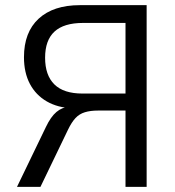

<svg xmlns="http://www.w3.org/2000/svg" viewBox="-20 -725 678 745"><path d="M46 0 158 -232Q177 -272 199 -290.5Q221 -309 249 -311L264 -312L261 -305Q204 -307 161.5 -331.5Q119 -356 96 -399.5Q73 -443 73 -503Q73 -600 130 -652.5Q187 -705 290 -705H549V0H467V-296H360Q331 -296 309.5 -289.5Q288 -283 273 -267Q258 -251 244 -222L137 0ZM300 -362H467V-636H302Q228 -636 191.5 -602.5Q155 -569 155 -501Q155 -433 191 -397.5Q227 -362 300 -362Z"/></svg>

Font: Nunito Sans 10pt SemiCondensed
Style: Regular
Weight: 400
Width: 4
Designer: Vernon Adams
Foundry: Vernon Adams
Version: Version 3.101;gftools[0.9.27]